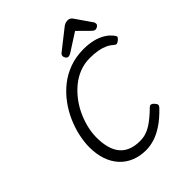

<svg xmlns="http://www.w3.org/2000/svg" viewBox="-308 -1319 1513 1513"><g transform="rotate(-45 449.0 -562.0)"><path d="M428 19Q359 19 303 -4Q247 -27 207.5 -70.5Q168 -114 147 -175.5Q126 -237 126 -313Q126 -371 140 -436Q154 -501 182.5 -566.5Q211 -632 254 -690.5Q297 -749 354 -795Q411 -841 483 -867.5Q555 -894 641 -894Q699 -894 747 -882Q795 -870 832 -846.5Q869 -823 893 -788Q901 -777 896.5 -768.5Q892 -760 878 -749Q865 -739 855.5 -737.5Q846 -736 832 -748Q811 -768 781.5 -781.5Q752 -795 713.5 -802Q675 -809 626 -809Q565 -809 511 -788Q457 -767 412 -730Q367 -693 331 -645.5Q295 -598 270.5 -544Q246 -490 233 -435Q220 -380 220 -329Q220 -265 233.5 -215.5Q247 -166 274.5 -133Q302 -100 344 -83Q386 -66 443 -66Q479 -66 509.5 -75.5Q540 -85 568.5 -103Q597 -121 626 -145.5Q655 -170 687 -201Q699 -212 710.5 -208.5Q722 -205 732 -193Q746 -178 747 -167.5Q748 -157 737 -145Q675 -80 620 -44.5Q565 -9 517.5 5Q470 19 428 19ZM514 -935Q502 -935 493.5 -947Q485 -959 485 -970Q485 -980 488.5 -985Q492 -990 496 -994L656 -1120Q671 -1133 684.5 -1138Q698 -1143 714 -1143Q727 -1143 737.5 -1136.5Q748 -1130 756 -1117L846 -987Q851 -980 852 -974.5Q853 -969 853 -964Q853 -952 840 -943.5Q827 -935 818 -935Q808 -935 800.5 -940Q793 -945 786 -952L695 -1042L544 -945Q537 -941 529.5 -938Q522 -935 514 -935Z"/></g></svg>

Font: Playwrite HR
Style: Regular
Weight: 400
Designer: Veronika Burian, José Scaglione
Foundry: TypeTogether
Version: Version 1.002